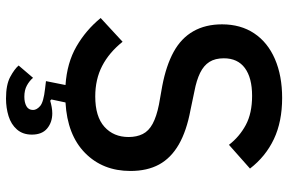

<svg xmlns="http://www.w3.org/2000/svg" viewBox="-180 -570 959 639"><g transform="rotate(90 299.5 -250.5)"><path d="M299 -610Q239 -610 206.5 -586Q174 -562 174 -516Q174 -487 186 -468Q198 -449 222.5 -437Q247 -425 284 -418L346 -405Q416 -392 461 -366Q506 -340 527.5 -300.5Q549 -261 549 -205Q549 -113 489 -54Q429 5 321 11L311 58L315 62Q325 59 336 57Q347 55 357 55Q387 55 407.5 72Q428 89 428 123Q428 153 411 172.5Q394 192 366.5 200.5Q339 209 308 209Q262 209 236 195Q210 181 198 167L239 119Q249 131 264.5 139.5Q280 148 302 148Q321 148 333.5 141Q346 134 346 119Q346 107 333 95.5Q320 84 275 79L250 76L263 11Q189 6 134.5 -25.5Q80 -57 40 -106L119 -179Q155 -134 199.5 -111Q244 -88 301 -88Q368 -88 402 -118.5Q436 -149 436 -199Q436 -226 426 -246Q416 -266 392 -279Q368 -292 328 -300L266 -311Q198 -324 152.5 -349Q107 -374 84 -414.5Q61 -455 61 -510Q61 -572 91 -617Q121 -662 176.5 -686Q232 -710 306 -710Q385 -710 443 -682.5Q501 -655 541 -603L462 -533Q435 -568 396 -589Q357 -610 299 -610Z"/></g></svg>

Font: IBM Plex Sans Medium
Style: Regular
Weight: 500
Designer: Mike Abbink, Paul van der Laan, Pieter van Rosmalen
Foundry: Bold Monday
Version: Version 3.201